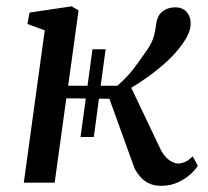

<svg xmlns="http://www.w3.org/2000/svg" viewBox="-20 -588 670 618"><path d="M498.6 10.1Q476.7 10.1 460.6 2.7Q444.5 -4.6 433.1 -17.3Q421.8 -30 413.1 -45.8L332.1 -270L298.5 -270.5L282 -147H239.2L256.2 -271L193.5 -271.5L155.9 0H56.6L124 -490.3L68.3 -510.9L75.2 -547.5L210.5 -567.6L232.9 -554.6L199.4 -312H261.7L277.7 -429.5H320L304 -312H357.7Q378.9 -330.3 393.8 -347.2Q408.6 -364 422.1 -383.1Q435.6 -402.1 452.9 -426.3Q470.3 -451.9 475.4 -471.9Q480.5 -491.8 482.4 -508.9Q486.1 -538.4 503.2 -551.4Q520.4 -564.4 544.1 -564.4Q566.4 -564.4 579.5 -550.9Q592.6 -537.3 593.5 -516.5Q594.4 -498.9 587.4 -482Q580.4 -465.1 568.8 -448.7Q547.1 -417.8 517.6 -390.6Q488 -363.5 457.6 -341.7Q427.3 -320 402.5 -305.4L497.1 -106.7Q504.4 -91.9 514.2 -81.9Q524 -71.9 534.3 -66.8Q544.7 -61.7 552.8 -61.7Q562.5 -61.7 574.1 -66.1Q585.7 -70.5 600.4 -84.7L616.8 -54.3Q608.9 -41.6 592.3 -26.5Q575.7 -11.4 551.9 -0.7Q528.1 10.1 498.6 10.1Z"/></svg>

Font: Merriweather Light
Style: Italic
Weight: 300
Italic angle: -7.8°
Designer: Eben Sorkin
Foundry: Eben Sorkin
Version: Version 2.101